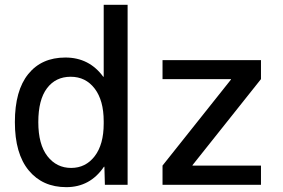

<svg xmlns="http://www.w3.org/2000/svg" viewBox="-20 -770 1179 800"><path d="M410.2 -450.2H412.1V-750H511.7V0H417L415 -75.2H413.1Q355.5 9.8 256.3 9.8Q157.2 9.8 99.6 -60.1Q42 -129.9 42 -261.2Q42 -392.6 97.7 -461.4Q153.3 -530.3 252.4 -530.3Q351.6 -530.3 410.2 -450.2ZM412.1 -254.9V-264.6Q412.1 -351.6 374.5 -400.9Q336.9 -450.2 274.4 -450.2Q211.9 -450.2 175.8 -402.3Q139.6 -354.5 139.6 -261.2Q139.6 -168 177.7 -119.1Q215.8 -70.3 276.4 -70.3Q336.9 -70.3 374.5 -119.1Q412.1 -168 412.1 -254.9ZM657.2 0V-80.1L942.4 -438.5V-440.4H657.2V-519.5H1067.4V-440.4L782.2 -82V-80.1H1067.4V0Z"/></svg>

Font: GenEi M Gothic v2 Medium
Style: Regular
Weight: 500
Version: Version 2.0